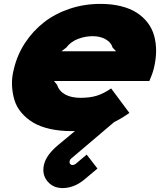

<svg xmlns="http://www.w3.org/2000/svg" viewBox="-20 -660 843 981"><path d="M293.9 -397.9H573.2L555.2 -417Q548.3 -442.9 520.3 -459Q492.2 -475.1 454.1 -475.1Q414.1 -475.1 377.4 -460.7Q340.8 -446.3 318.8 -417ZM766.1 -311Q758.3 -279.8 743.2 -246.1H255.9L272 -226.1Q281.7 -194.8 312.7 -177.5Q343.8 -160.2 391.1 -160.2Q439.9 -160.2 474.9 -171.1Q509.8 -182.1 547.9 -208L641.1 -83Q600.1 -54.2 563 -36.1L345.2 148.9Q337.4 153.8 335.9 164.1Q334 171.4 338.1 177.2Q342.3 183.1 349.1 183.1Q359.4 183.1 367.2 176.8L422.9 129.9L478 201.2Q423.3 247.6 409.2 258.8Q360.8 298.3 306.2 300.8Q255.4 303.2 224.6 268.8Q193.8 234.4 204.1 184.1Q214.4 133.8 275.9 82L362.8 9.8H344.2Q284.2 9.8 234.6 -1.5Q185.1 -12.7 150.1 -33.4Q115.2 -54.2 90.1 -83.5Q64.9 -112.8 54 -148.4Q43 -184.1 41.3 -225.1Q39.6 -266.1 51.8 -311Q68.8 -381.3 108.4 -441.4Q147.9 -501.5 204.3 -545.7Q260.7 -589.8 335.2 -615Q409.7 -640.1 493.2 -640.1Q550.8 -640.1 597.9 -628.4Q645 -616.7 678.5 -595.2Q711.9 -573.7 734.6 -543.9Q757.3 -514.2 767.6 -477.3Q777.8 -440.4 777.6 -398.7Q777.3 -356.9 766.1 -311Z"/></svg>

Font: Sinkin Sans 900 X Black Italic
Style: Regular
Weight: 950
Italic angle: -112°
Designer: Keith Bates
Foundry: K-Type
Version: Sinkin Sans (version 1.0)  by Keith Bates   •   © 2014   www